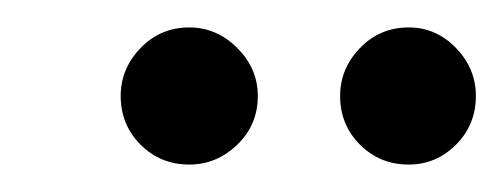

<svg xmlns="http://www.w3.org/2000/svg" viewBox="-20 -709 367 140"><path d="M118 -589Q97 -589 82.5 -603.5Q68 -618 68 -639Q68 -659 82.5 -674Q97 -689 118 -689Q138 -689 153 -674Q168 -659 168 -639Q168 -618 153 -603.5Q138 -589 118 -589ZM278 -589Q257 -589 242.5 -603.5Q228 -618 228 -639Q228 -659 242.5 -674Q257 -689 278 -689Q298 -689 312.5 -674Q327 -659 327 -639Q327 -618 312.5 -603.5Q298 -589 278 -589Z"/></svg>

Font: DM Sans 10pt
Style: Italic
Weight: 400
Italic angle: -10°
Version: Version 4.004;gftools[0.9.30]